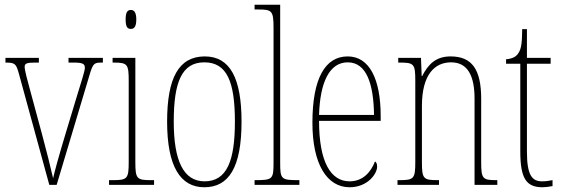

<svg xmlns="http://www.w3.org/2000/svg" viewBox="-20 -780 2371 810"><path d="M60 -468 188 0H219L359 -468C373 -515 379 -516 412 -516H414V-536H269V-516H289C329 -516 338 -511 338 -494C338 -480 324 -439 301 -363L256 -214C227 -118 210 -55 204 -28C195 -68 174 -153 158 -211L105 -407C96 -439 84 -484 84 -498C84 -513 94 -516 130 -516H144V-536H3V-516C44 -516 48 -511 60 -468Z M532 -658C545 -658 555 -666 555 -698C555 -729 545 -738 532 -738C518 -738 510 -729 510 -698C510 -666 518 -658 532 -658ZM440 0H630V-20H617C557 -20 551 -26 551 -96V-536H455V-516H461C519 -516 523 -508 523 -437V-96C523 -26 517 -20 456 -20H440Z M842 10C945 10 999 -73 999 -267C999 -449 951 -542 844 -542C734 -542 685 -451 685 -267C685 -76 742 10 842 10ZM843 -15C754 -15 713 -102 713 -267C713 -434 747 -517 842 -517C938 -517 971 -434 971 -267C971 -103 938 -15 843 -15Z M1054 0H1243V-20H1239C1166 -20 1162 -24 1162 -94V-760H1054V-740H1067C1127 -740 1134 -736 1134 -662V-94C1134 -24 1130 -20 1057 -20H1054Z M1455 10C1530 10 1571 -46 1571 -77C1571 -90 1567 -96 1562 -99C1546 -57 1513 -15 1455 -15C1375 -15 1326 -97 1326 -270H1586V-291C1586 -445 1539 -542 1447 -542C1352 -542 1298 -450 1298 -262C1298 -88 1359 10 1455 10ZM1558 -295H1326C1330 -431 1369 -517 1447 -517C1526 -517 1556 -427 1558 -295Z M1657 0H1832V-20H1826C1766 -20 1760 -26 1760 -96V-333C1760 -467 1815 -517 1883 -517C1955 -517 1982 -457 1982 -364V0H2078V-20H2074C2016 -20 2010 -26 2010 -96V-363C2010 -486 1972 -542 1881 -542C1818 -542 1786 -508 1761 -459H1759L1756 -536H1660V-516H1665C1726 -516 1732 -511 1732 -441V-96C1732 -26 1726 -20 1665 -20H1657Z M2269 10C2280 10 2296 8 2311 5V-20C2294 -17 2283 -15 2267 -15C2225 -15 2203 -40 2203 -140V-511H2303V-536H2203V-657H2183C2182 -610 2182 -575 2165 -553C2156 -540 2140 -532 2115 -530V-511H2175V-141C2175 -26 2201 10 2269 10Z"/></svg>

Font: Noto Serif Hebrew ExtraCondensed Thin
Style: Regular
Weight: 100
Width: 2
Designer: Monotype Design Team
Foundry: Monotype Imaging Inc.
Version: Version 2.004